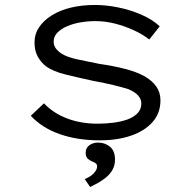

<svg xmlns="http://www.w3.org/2000/svg" viewBox="-20 -555 773 773"><path d="M381 10Q292 10 220.5 -15Q149 -40 104 -89L157 -139Q195 -99 250.5 -78Q306 -57 373 -57Q405 -57 436.5 -61Q468 -65 493 -74Q518 -83 533.5 -99Q549 -115 549 -138Q549 -174 497 -196Q472 -204 436.5 -212.5Q401 -221 357 -229Q293 -243 244 -255Q195 -267 165 -288Q143 -306 131 -329Q119 -352 119 -384Q119 -418 137.5 -445.5Q156 -473 189 -493.5Q222 -514 266 -524.5Q310 -535 362 -535Q408 -535 456.5 -525Q505 -515 549 -496Q593 -477 623 -449L581 -396Q554 -417 518 -433.5Q482 -450 443 -460Q404 -470 364 -470Q334 -470 304.5 -465Q275 -460 250.5 -449.5Q226 -439 211 -423.5Q196 -408 196 -388Q196 -372 204.5 -360.5Q213 -349 228 -339Q250 -325 289 -316.5Q328 -308 379 -298Q435 -290 482 -278Q529 -266 560 -249Q592 -231 609 -207Q626 -183 626 -151Q626 -100 594.5 -64Q563 -28 508 -9Q453 10 381 10ZM343 198 321 166Q336 160 347 152Q358 144 364.5 134Q371 124 371 115Q371 106 364 101.5Q357 97 349 94Q341 91 333 83.5Q325 76 325 60Q325 40 340 29.5Q355 19 375 19Q402 19 422.5 35.5Q443 52 443 88Q443 110 433.5 127.5Q424 145 408.5 158Q393 171 376 180.5Q359 190 343 198Z"/></svg>

Font: Lexend Tera Light
Style: Regular
Weight: 300
Designer: Bonnie Shaver-Troup, Thomas Jockin
Foundry: Lexend
Version: Version 1.007